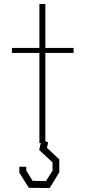

<svg xmlns="http://www.w3.org/2000/svg" viewBox="-20 -719 430 965"><path d="M208 -453V-10L222 -3L216 24L278 82V147L230 226L125 225L77 149V119H112V138L144 190L211 191L244 139V97L177 35L185 0H178V-453H40V-478H178V-699H208V-478H350V-453Z"/></svg>

Font: Turret Road ExtraLight
Style: Regular
Weight: 275
Designer: Noponies
Foundry: Noponies
Version: Version 1.001; ttfautohint (v1.8)